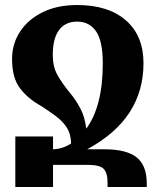

<svg xmlns="http://www.w3.org/2000/svg" viewBox="-20 -744 635 764"><path d="M41 0V-201H191V-150Q229 -151 263 -173Q262 -212 245 -237.5Q228 -263 201.5 -282.5Q175 -302 144 -322Q90 -352 59 -393.5Q28 -435 28 -509Q28 -570 60 -618.5Q92 -667 150 -695.5Q208 -724 287 -724Q411 -724 481 -663Q551 -602 551 -492Q551 -383 496 -297.5Q441 -212 327 -150H395Q483 -150 523.5 -118Q564 -86 564 -14V0H408V-17Q408 -57 392 -72.5Q376 -88 329 -88H191V0ZM258 -375Q282 -346 300 -312Q318 -278 323 -232Q355 -274 372 -339.5Q389 -405 389 -492Q389 -580 362.5 -619Q336 -658 287 -658Q240 -658 215 -624.5Q190 -591 190 -525Q190 -479 208 -446.5Q226 -414 258 -375Z"/></svg>

Font: Noto Serif Armenian Condensed ExtraBold
Style: Regular
Weight: 800
Width: 3
Designer: Monotype Design Team
Foundry: Monotype Imaging Inc.
Version: Version 2.008; ttfautohint (v1.8.4.7-5d5b)